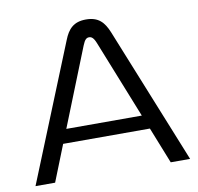

<svg xmlns="http://www.w3.org/2000/svg" viewBox="-77 -759 867 839"><g transform="rotate(-10 357.0 -339.5)"><path d="M259 -605 14 0H101L165 -161H550L614 0H700L456 -605C437 -651 413 -679 357 -679C302 -679 277 -651 259 -605ZM190 -223 328 -569C338 -594 346 -600 357 -600C368 -600 377 -594 387 -569L525 -223Z"/></g></svg>

Font: LT Wave Light
Style: Regular
Weight: 300
Designer: Daniel Lyons
Version: Version 2.5 (Glyphs App)